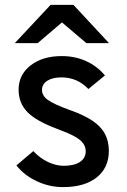

<svg xmlns="http://www.w3.org/2000/svg" viewBox="-20 -752 517 784"><path d="M237.5 12Q181.5 12 130.2 -12Q79 -36 47 -76.5L116 -135Q142.5 -106.5 175.5 -90.8Q208.5 -75 240 -75Q283 -75 306.5 -90.8Q330 -106.5 330 -134.5Q330 -152.5 319.2 -167.2Q308.5 -182 283 -195.8Q257.5 -209.5 214 -225.5Q129 -257 92.5 -293.8Q56 -330.5 56 -386Q56 -447 105 -485Q154 -523 232 -523Q286 -523 331 -502.8Q376 -482.5 408.5 -444L341 -388.5Q295.5 -436 231 -436Q194.5 -436 173 -422.2Q151.5 -408.5 151.5 -384.5Q151.5 -361 176 -343.5Q200.5 -326 265.5 -302.5Q321.5 -283 356.8 -259.5Q392 -236 408.2 -205.8Q424.5 -175.5 424.5 -136Q424.5 -67 374.8 -27.5Q325 12 237.5 12ZM40.5 -576 186.5 -732H280L425 -576H332.5L233 -660.5L134 -576Z"/></svg>

Font: Overpass Medium
Style: Regular
Weight: 500
Designer: Delve Withrington, Dave Bailey, Thomas Jockin
Foundry: Delve Fonts LLC
Version: Version 4.000